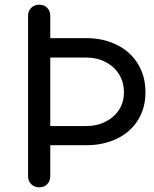

<svg xmlns="http://www.w3.org/2000/svg" viewBox="-20 -801 659 821"><path d="M148 0Q127 0 113.5 -13.5Q100 -27 100 -48V-733Q100 -754 113.5 -767.5Q127 -781 148 -781Q169 -781 182 -767.5Q195 -754 195 -733V-638H348Q422 -638 480 -609Q538 -580 570 -527.5Q602 -475 602 -406Q602 -339 570 -287.5Q538 -236 480 -208Q422 -180 348 -180H195V-48Q195 -27 182 -13.5Q169 0 148 0ZM195 -262H348Q395 -262 432 -281Q469 -300 489.5 -332.5Q510 -365 510 -406Q510 -449 489.5 -482.5Q469 -516 432 -535.5Q395 -555 348 -555H195Z"/></svg>

Font: Comfortaa SemiBold
Style: Regular
Weight: 600
Designer: Johan Aakerlund
Foundry: Johan Aakerlund
Version: Version 3.104; ttfautohint (v1.8.1.43-b0c9)